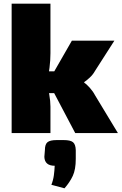

<svg xmlns="http://www.w3.org/2000/svg" viewBox="-20 -720 658 1039"><path d="M599 -500 494 -336Q483 -316 465 -299.5Q447 -283 436 -276V-272Q447 -266 465 -246Q483 -226 494 -205L618 0H387L241 -277L369 -500ZM253 -700V-432Q253 -394 248 -354Q243 -314 232 -279Q240 -247 246.5 -209.5Q253 -172 253 -143V0H43V-700ZM308 -334V-216H191V-334ZM325 38Q361 38 375 49.5Q389 61 390 92V140Q390 197 374 231.5Q358 266 329 299L258 280Q268 255 271.5 228.5Q275 202 276 177Q222 177 220 129L223 92Q223 61 237 49.5Q251 38 287 38Z"/></svg>

Font: Exo 2 Black
Style: Regular
Weight: 900
Designer: Natanael Gama
Foundry: Natanael Gama
Version: Version 2.010